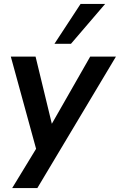

<svg xmlns="http://www.w3.org/2000/svg" viewBox="-20 -777 610 977"><path d="M42 180 179 -45 171 7 35 -489H161L253 -109H222L439 -489H570L170 180ZM257 -554 390 -757H515L341 -554Z"/></svg>

Font: Nunito Sans 12pt ExtraLight 12pt
Style: Bold Italic
Weight: 700
Italic angle: -9°
Version: Version 3.101;gftools[0.9.27]